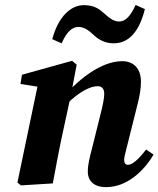

<svg xmlns="http://www.w3.org/2000/svg" viewBox="-20 -748 646 783"><path d="M338.1 -48.5C338.1 -8.3 365 15.2 412.6 15.2C497.9 15.2 567.2 -50.7 606.2 -117.7L575.7 -138.1C544.1 -96.7 519.1 -75.9 502 -75.9C492.2 -75.9 486.3 -82.9 486.3 -96.2C486.3 -106.2 490.2 -120 495 -139.3L542.2 -327.9C550.2 -359.5 554.8 -388.2 554.8 -415.1C554.8 -471.2 522 -498.5 478.6 -498.5C408.2 -498.5 326.6 -448.6 251 -366.9L251 -322.7C302.9 -373.6 347.3 -396.5 378.8 -396.5C394.3 -396.5 405.1 -386.9 405.1 -365.3C405.1 -348.9 400 -321.7 392 -290.6L354.8 -141C346.9 -110.8 338.1 -78 338.1 -48.5ZM195.3 0C209 -72.4 221.7 -142.9 237.5 -214.3L269.2 -360.7L292.7 -484.2L274 -500L69.6 -443.2L63.4 -405.6L189.9 -385.6L136.9 -414.7L51 -3.6L65.4 8L195.3 0ZM193.1 -588.2 231.5 -571.2C249.6 -613.6 271.8 -638.2 299.3 -638.2C328.4 -638.2 347.7 -618 366.2 -601.5C384.7 -585.3 409 -571.4 444.1 -571.4C499.4 -571.4 545.9 -610.5 570.9 -710.9L532.9 -727.9C514.1 -684.7 491.9 -660.2 466.6 -660.2C439.9 -660.2 421.6 -679 402.5 -695.5C382.6 -713 362.2 -727 322 -727C269.9 -727 218.2 -682.1 193.1 -588.2Z"/></svg>

Font: Source Serif Variable
Style: Italic
Weight: 389
Italic angle: -12°
Designer: Frank Grießhammer
Foundry: Adobe Systems Incorporated
Version: Version 3.001;hotconv 1.0.111;makeotfexe 2.5.65597